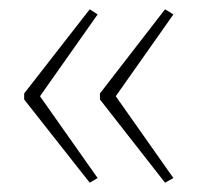

<svg xmlns="http://www.w3.org/2000/svg" viewBox="-20 -486 424 413"><path d="M195 -272 335 -93 353 -103 229 -279 353 -455 335 -466 195 -285ZM32 -272 173 -93 190 -103 66 -279 190 -455 173 -466 32 -285Z"/></svg>

Font: Noto Sans Display SemiCondensed Thin
Style: Regular
Weight: 250
Width: 4
Designer: Monotype Design team
Foundry: Monotype Imaging Inc.
Version: 1.000